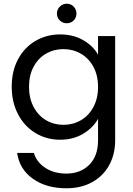

<svg xmlns="http://www.w3.org/2000/svg" viewBox="-20 -742 716 1032"><path d="M303 -557Q374 -557 427.5 -526Q481 -495 507 -448V-548H599V12Q599 87 567 145.5Q535 204 475.5 237Q416 270 337 270Q229 270 157 219Q85 168 72 80H162Q177 130 224 160.5Q271 191 337 191Q412 191 459.5 144Q507 97 507 12V-103Q480 -55 427 -23Q374 9 303 9Q230 9 170.5 -27Q111 -63 77 -128Q43 -193 43 -276Q43 -360 77 -423.5Q111 -487 170.5 -522Q230 -557 303 -557ZM507 -275Q507 -337 482 -383Q457 -429 414.5 -453.5Q372 -478 321 -478Q270 -478 228 -454Q186 -430 161 -384Q136 -338 136 -276Q136 -213 161 -166.5Q186 -120 228 -95.5Q270 -71 321 -71Q372 -71 414.5 -95.5Q457 -120 482 -166.5Q507 -213 507 -275ZM339 -617Q317 -617 301.5 -632Q286 -647 286 -669Q286 -691 301.5 -706.5Q317 -722 339 -722Q361 -722 376 -706.5Q391 -691 391 -669Q391 -647 376 -632Q361 -617 339 -617Z"/></svg>

Font: A Bank Premium Regular
Style: Regular
Weight: 400
Designer: Ninad Kale (Devanagari), Jonny Pinhorn (Latin), Htun Naung (Myanmar)
Foundry: Indian Type Foundry
Version: 4.004